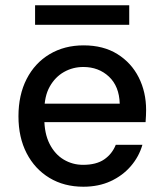

<svg xmlns="http://www.w3.org/2000/svg" viewBox="-20 -696 618 728"><path d="M296 12Q223 12 167.5 -21.5Q112 -55 81 -115Q50 -175 50 -255Q50 -336 81 -396.5Q112 -457 168 -490.5Q224 -524 297 -524Q372 -524 425 -491Q478 -458 506 -402.5Q534 -347 534 -279Q534 -269 533.5 -258Q533 -247 532 -233H123V-303H434Q432 -369 393 -405.5Q354 -442 296 -442Q256 -442 222.5 -423Q189 -404 168.5 -367.5Q148 -331 148 -275V-247Q148 -190 168 -150.5Q188 -111 221.5 -91Q255 -71 295 -71Q345 -71 375 -91.5Q405 -112 419 -147H520Q507 -102 476 -66Q445 -30 399.5 -9Q354 12 296 12ZM113 -602V-676H470V-602Z"/></svg>

Font: DM Sans 12pt Medium
Style: Regular
Weight: 500
Version: Version 4.004;gftools[0.9.30]